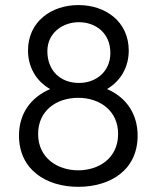

<svg xmlns="http://www.w3.org/2000/svg" viewBox="-20 -720 612 750"><path d="M285.6 9.8C410.6 9.8 517.6 -55.2 517.6 -190.4C517.6 -273.9 474.1 -339.8 397.9 -372.1C452.1 -403.8 482.9 -458.5 482.9 -522.5C482.9 -635.3 392.6 -700.2 286.6 -700.2C180.2 -700.2 89.4 -635.3 89.4 -522.5C89.4 -459 120.6 -403.3 175.8 -372.1C98.1 -338.4 54.2 -274.4 54.2 -190.4C54.2 -56.6 161.1 9.8 285.6 9.8ZM288.6 -396C214.8 -396 165 -445.3 165 -520C165 -592.8 226.6 -633.3 287.6 -633.3C354.5 -633.3 411.1 -590.3 411.1 -513.2C411.1 -440.4 355.5 -396 288.6 -396ZM285.6 -54.7C205.6 -54.7 128.9 -102.1 128.9 -196.8C128.9 -288.1 200.7 -337.9 285.6 -337.9C369.1 -337.9 441.4 -288.1 441.4 -196.8C441.4 -102.1 366.2 -54.7 285.6 -54.7Z"/></svg>

Font: HK Grotesk
Style: Regular
Weight: 400
Designer: Alfredo Marco Pradil and Stefan Peev
Foundry: Hanken Design Co.
Version: Version 1.045;PS 001.045;hotconv 1.0.88;makeotf.lib2.5.64775